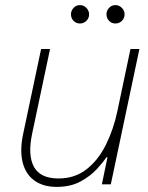

<svg xmlns="http://www.w3.org/2000/svg" viewBox="-20 -722 580 752"><path d="M202 10Q149 10 114.5 -15Q80 -40 68.5 -87Q57 -134 71 -199L141 -530H176L106 -199Q88 -114 113 -68.5Q138 -23 209 -23Q273 -23 319 -59Q365 -95 395 -155.5Q425 -216 440 -288L491 -530H526L414 0H379L401 -106H397Q385 -88 360 -60.5Q335 -33 296 -11.5Q257 10 202 10ZM432 -630Q417 -630 407 -640.5Q397 -651 397 -666Q397 -680 407 -691Q417 -702 432 -702Q447 -702 457.5 -691Q468 -680 468 -666Q468 -651 457.5 -640.5Q447 -630 432 -630ZM293 -630Q278 -630 268 -640.5Q258 -651 258 -666Q258 -680 268 -691Q278 -702 293 -702Q308 -702 318.5 -691Q329 -680 329 -666Q329 -651 318.5 -640.5Q308 -630 293 -630Z"/></svg>

Font: Be Vietnam Pro Variable Thin
Style: Italic
Weight: 100
Italic angle: -12°
Designer: Lam Bao, Tony Le, Vietanh Nguyen
Foundry: Yellow Type Foundry
Version: Version 1.002